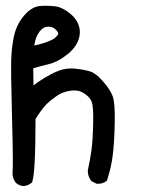

<svg xmlns="http://www.w3.org/2000/svg" viewBox="-20 -497 540 652"><path d="M58.6 134.8Q44.9 133.3 34.7 124.5L33.7 124L33.2 123Q22.5 108.9 22.5 91.8V91.3V90.3Q25.4 69.8 21 -91.3Q16.6 -253.9 18.1 -295.9Q18.6 -306.2 19.3 -316.7Q20 -327.1 21.2 -337.2Q22.5 -347.2 24.2 -356.9Q25.9 -366.7 27.8 -376Q37.1 -415.5 62 -444.3Q87.9 -474.1 115.2 -476.6Q139.6 -478.5 166.5 -475.6Q176.8 -474.6 186.5 -470.5Q196.3 -466.3 205.8 -460Q215.3 -453.6 225.1 -444.8Q239.7 -430.7 246.3 -413.8Q252.9 -397 250.5 -378.4Q248 -360.4 238 -344.2Q228 -328.1 211.4 -314.5Q178.2 -287.1 146 -279.3Q119.6 -272.9 92.8 -265.1L93.8 -207Q99.6 -211.4 105.7 -215.8Q111.8 -220.2 117.9 -224.1Q124 -228 130.1 -231.7Q136.2 -235.4 142.6 -239Q148.9 -242.7 155.3 -246.1Q168.5 -252.9 181.4 -257.6Q194.3 -262.2 207 -263.7Q219.7 -265.1 231.9 -264.2Q243.2 -263.2 252.7 -261.7Q262.2 -260.3 270 -258.5Q277.8 -256.8 284.7 -254.9Q290 -253.4 295.7 -250.2Q301.3 -247.1 307.1 -242.7Q313 -238.3 318.6 -232.7Q324.2 -227.1 330.1 -220.2Q342.3 -206.5 350.3 -194.1Q358.4 -181.6 362.8 -169.9Q371.1 -147 369.6 -78.6Q368.2 -10.7 362.8 30.8Q357.4 72.3 344.2 113.3L343.3 116.2L340.8 118.2Q328.1 127.9 310.1 127H308.1L306.2 126L292.5 119.1L290.5 118.2L289.1 116.2Q277.3 100.6 278.3 80.6V79.6L278.8 78.6Q282.2 62.5 285.4 45.7Q288.6 28.8 290.8 12Q293 -4.9 294.4 -28.1Q295.9 -51.3 296.4 -80.1Q297.9 -136.7 290.5 -153.3Q287.1 -161.1 280.5 -168Q273.9 -174.8 263.7 -181.2Q245.1 -192.9 219.7 -189Q206.1 -187 194.8 -182.9Q183.6 -178.7 174.3 -172.4Q154.8 -159.2 138.7 -144Q133.8 -139.2 127.9 -131.8Q122.1 -124.5 115 -114.7Q107.9 -105 100.6 -92.8Q100.6 89.8 89.4 120.6L88.4 123.5L85.4 125Q80.1 129.4 73.5 131.8Q66.9 134.3 60.5 134.8H59.6ZM163.6 -365.7Q167.5 -369.1 170.7 -372.1Q173.8 -375 175.3 -377.2Q176.8 -379.4 177.2 -380.6Q177.7 -381.8 177.7 -382.8Q177.7 -389.2 166.5 -398.9Q155.3 -408.7 138.2 -405.8Q121.6 -403.3 108.9 -381.8Q105.5 -376 103 -369.4Q100.6 -362.8 98.9 -356Q97.2 -349.1 96.2 -342.3Q113.3 -346.2 127.9 -350.6Q147 -356.4 163.6 -365.7Z"/></svg>

Font: NaikaiFont
Style: Bold
Weight: 700
Version: Version 1.89